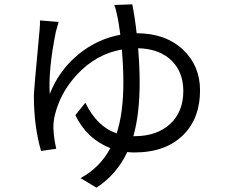

<svg xmlns="http://www.w3.org/2000/svg" viewBox="-20 -808 1040 884"><path d="M599 -181Q702 -181 763 -237Q824 -293 824 -389Q824 -473 773 -526Q718 -583 616 -586Q623 -499 623 -428Q623 -283 594 -181ZM589 -788Q602 -723 609 -655Q742 -655 823 -579Q901 -505 901 -392Q901 -265 826 -189Q745 -106 598 -106Q586 -106 566 -108Q517 -4 424 56L351 12Q441 -37 488 -126Q379 -169 327 -278L373 -335Q426 -225 517 -194Q548 -287 548 -428Q548 -500 541 -580Q422 -559 334 -464Q257 -381 232 -276Q225 -245 226 -216Q228 -170 239 -123L169 -113Q136 -227 136 -367Q136 -392 162 -668Q165 -697 164 -714L250 -707L237 -661Q202 -487 209 -375Q251 -483 339 -556Q426 -628 534 -648Q527 -701 522 -725Q514 -766 506 -785Z"/></svg>

Font: 思源黑体R
Style: Regular
Weight: 400
Designer: Ryoko NISHIZUKA  (kana & ideographs); Paul D. Hunt (Latin, Greek & Cyrillic); Wenlong ZHANG  (bopomofo); Sandoll Communi
Foundry: Adobe Systems Incorporated
Version: Version 1.00 June 24, 2014, initial release